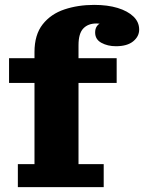

<svg xmlns="http://www.w3.org/2000/svg" viewBox="-20 -765 589 785"><path d="M53 0V-94H121V-552L301 -580V-94H404V0ZM17 -426V-527H457V-426ZM121 -552Q121 -623 154.5 -665.5Q188 -708 243.5 -726.5Q299 -745 365 -745L374 -669Q340 -669 320.5 -648.5Q301 -628 301 -580ZM454 -576Q420 -576 394.5 -590Q369 -604 369 -632Q369 -661 393.5 -671.5Q418 -682 454 -682L439 -653Q428 -660 412 -664.5Q396 -669 374 -669L365 -745Q420 -745 461 -732.5Q502 -720 525.5 -697.5Q549 -675 549 -644Q549 -616 524.5 -596Q500 -576 454 -576Z"/></svg>

Font: Montagu Slab 24pt
Style: Bold
Weight: 700
Designer: Florian Karsten
Foundry: Florian Karsten
Version: Version 1.000